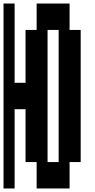

<svg xmlns="http://www.w3.org/2000/svg" viewBox="-20 -1050 540 1090"><path d="M0 20V-1030H63V-580H125V-880H188V-1030H375V-880H438V-130H375V20H188V-130H125V-430H63V20ZM250 -130H313V-880H250Z"/></svg>

Font: 2P VHS
Style: Regular
Weight: 400
Designer: CodeMan38
Foundry: CodeMan38
Version: Version 3.000